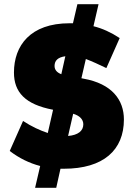

<svg xmlns="http://www.w3.org/2000/svg" viewBox="-20 -788 632 908"><path d="M246 100 266 10H282C469 10 566 -78 566 -223C566 -315 510 -392 375 -416L365 -418L386 -509C415 -498 448 -483 483 -466L546 -608C505 -635 463 -654 422 -664L446 -768H346L325 -678H309C123 -678 46 -572 46 -445C46 -352 99 -294 231 -269L206 -159C170 -171 130 -189 89 -216L26 -74C72 -39 120 -16 170 -3L146 100ZM374 -200C374 -169 349 -149 302 -145L326 -250C357 -241 374 -223 374 -200ZM238 -476C238 -501 253 -517 289 -522L270 -437C249 -445 238 -458 238 -476Z"/></svg>

Font: Gantari Black
Style: Regular
Weight: 900
Designer: Anugrah Pasau
Foundry: Lafontype
Version: Version 1.000